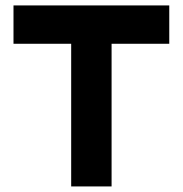

<svg xmlns="http://www.w3.org/2000/svg" viewBox="-20 -670 656 690"><path d="M588.3 -650.5H28.5V-512.7H235.8V0H381V-512.7H588.3Z"/></svg>

Font: Overused Grotesk Light
Style: Regular
Weight: 300
Designer: RandomMaerks
Version: Version 0.005